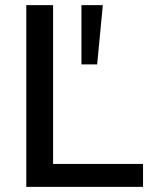

<svg xmlns="http://www.w3.org/2000/svg" viewBox="-20 -725 592 745"><path d="M82 0V-705H186V-89H535V0ZM296 -475V-705H379L357 -475Z"/></svg>

Font: Nunito Sans 12pt ExtraLight SemiBold
Style: Regular
Weight: 600
Version: Version 3.101;gftools[0.9.27]